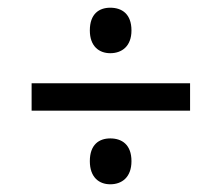

<svg xmlns="http://www.w3.org/2000/svg" viewBox="-20 -574 575 498"><path d="M266 -436C296 -436 321 -454 321 -495C321 -538 296 -554 266 -554C237 -554 213 -538 213 -495C213 -454 237 -436 266 -436ZM62 -358V-287H473V-358ZM266 -96C296 -96 321 -114 321 -156C321 -199 296 -215 266 -215C237 -215 213 -199 213 -156C213 -114 237 -96 266 -96Z"/></svg>

Font: Noto Sans Bengali SemiCondensed
Style: Regular
Weight: 400
Width: 4
Designer: Jelle Bosma - Monotype Design Team
Foundry: Monotype Imaging Inc.
Version: Version 2.003